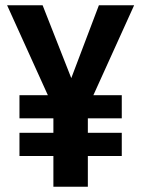

<svg xmlns="http://www.w3.org/2000/svg" viewBox="-20 -710 537 730"><path d="M183 -117H54V-205H183V-260H54V-348H162L7 -690H142L251 -413L356 -690H490L335 -348H443V-260H314V-205H443V-117H314V0H183Z"/></svg>

Font: D-DIN
Style: DIN-Bold
Weight: 700
Designer: Charles Nix
Foundry: Datto Inc.
Version: Version 1.00